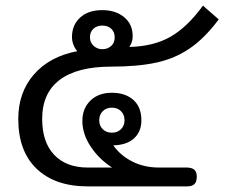

<svg xmlns="http://www.w3.org/2000/svg" viewBox="-20 -663 843 683"><path d="M45 -240Q45 -334 100.5 -398Q156 -462 255 -481Q246 -491 241 -504.5Q236 -518 236 -531Q236 -574 265 -600.5Q294 -627 344 -627Q391 -627 421.5 -602Q452 -577 452 -534Q452 -513 440 -496Q526 -498 586 -532Q646 -566 702 -643L758 -594Q709 -528 656 -491.5Q603 -455 537 -440.5Q471 -426 376 -426Q255 -426 192.5 -379Q130 -332 130 -240Q130 -157 173 -112Q216 -67 292 -67H379Q333 -96 303 -141Q273 -186 273 -233Q273 -277 301.5 -305Q330 -333 378 -333Q426 -333 454.5 -307.5Q483 -282 483 -235Q483 -195 457 -171Q431 -147 383 -146Q407 -111 449.5 -89Q492 -67 546 -67H644Q662 -67 671 -59.5Q680 -52 680 -35Q680 -16 671.5 -8Q663 0 645 0H292Q176 0 110.5 -62.5Q45 -125 45 -240ZM388 -530Q388 -549 376 -560.5Q364 -572 344 -572Q324 -572 312 -560.5Q300 -549 300 -530Q300 -512 313 -500Q326 -488 344 -488Q363 -488 375.5 -499.5Q388 -511 388 -530ZM423 -235Q423 -255 410.5 -267.5Q398 -280 378 -280Q358 -280 345.5 -267.5Q333 -255 333 -235Q333 -216 345.5 -203.5Q358 -191 378 -191Q398 -191 410.5 -203.5Q423 -216 423 -235Z"/></svg>

Font: Niramit
Style: Regular
Weight: 400
Version: Version 1.000; ttfautohint (v1.6)